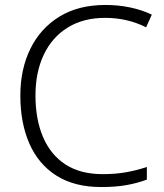

<svg xmlns="http://www.w3.org/2000/svg" viewBox="-20 -744 663 774"><path d="M388 10Q280 10 207.5 -36Q135 -82 98.5 -165Q62 -248 62 -359Q62 -465 102.5 -547.5Q143 -630 219.5 -677Q296 -724 405 -724Q457 -724 504.5 -714Q552 -704 592 -685L569 -634Q531 -653 490 -662.5Q449 -672 404 -672Q316 -672 253 -633Q190 -594 156.5 -523.5Q123 -453 123 -359Q123 -263 153.5 -191.5Q184 -120 244 -81Q304 -42 394 -42Q447 -42 490.5 -50Q534 -58 572 -71V-20Q535 -6 491 2Q447 10 388 10Z"/></svg>

Font: Noto Sans Symbols Light
Style: Regular
Weight: 300
Version: Version 2.002